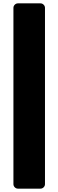

<svg xmlns="http://www.w3.org/2000/svg" viewBox="-20 -916 348 1144"><path d="M87 -896H221Q232 -896 240 -888Q248 -880 248 -869V181Q248 192 240 200Q232 208 221 208H87Q76 208 68 200Q60 192 60 181V-869Q60 -880 68 -888Q76 -896 87 -896Z"/></svg>

Font: Rubik One
Style: Regular
Weight: 400
Designer: Hubert and Fischer with Elvire Volk Leonovitch
Foundry: Hubert and Fischer with Elvire Volk Leonovitch
Version: Version 1.001